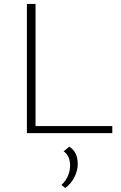

<svg xmlns="http://www.w3.org/2000/svg" viewBox="-20 -678 618 978"><path d="M552 -36V0H117V-658H161V-36ZM376 157Q376 191 359 224.5Q342 258 312 280L293 264Q314 245 325.5 219Q337 193 337 166Q337 114 304 93L333 69Q376 96 376 157Z"/></svg>

Font: Ysabeau Infant Light
Style: Regular
Weight: 300
Designer: Christian Thalmann (Catharsis Fonts)
Version: Version 0.003